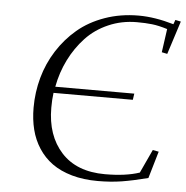

<svg xmlns="http://www.w3.org/2000/svg" viewBox="-52 -763 798 823"><g transform="rotate(5 347.0 -351.0)"><path d="M97.2 -279.8Q97.2 -346.2 114.5 -408.9Q131.8 -471.7 166.7 -526.6Q201.7 -581.5 250.5 -622.8Q299.3 -664.1 366.7 -688Q434.1 -711.9 512.2 -711.9Q581.5 -711.9 663.1 -688L669.9 -707L693.8 -702.1L647.9 -559.1L624 -564L638.2 -665Q600.1 -676.8 572 -679.9Q543.9 -683.1 506.8 -683.1Q441.4 -683.1 384.8 -658.4Q328.1 -633.8 288.1 -591.1Q248 -548.3 220.9 -493.9Q193.8 -439.5 182.1 -377H522L518.1 -350.1H176.8Q172.9 -320.8 172.9 -286.1Q172.9 -166.5 238.8 -94.2Q304.7 -22 426.8 -22Q516.1 -22 575.2 -42L622.1 -143.1L647.9 -138.2L613.8 -22Q548.8 -5.4 501.5 2.2Q454.1 9.8 397.9 9.8Q336.4 9.8 286.6 -4.4Q236.8 -18.6 201.7 -43.9Q166.5 -69.3 142.8 -105.7Q119.1 -142.1 108.2 -185.5Q97.2 -229 97.2 -279.8Z"/></g></svg>

Font: Dehuti
Style: Italic
Weight: 400
Version: Version 1.2